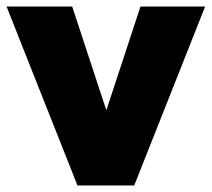

<svg xmlns="http://www.w3.org/2000/svg" viewBox="-26 -561 645 585"><path d="M599 -541H402L298 -225L194 -541H-6L210 4H383Z"/></svg>

Font: Geom Black
Style: Bold
Weight: 900
Version: Version 1.102